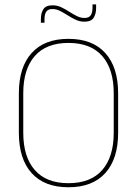

<svg xmlns="http://www.w3.org/2000/svg" viewBox="-20 -820 606 850"><path d="M283 9Q176.5 9 120 -53.8Q63.5 -116.5 63.5 -232.5V-406.5Q63.5 -522.5 120 -585.2Q176.5 -648 283 -648Q389.5 -648 446.2 -585.2Q503 -522.5 503 -406.5V-232.5Q503 -116.5 446.2 -53.8Q389.5 9 283 9ZM283 -9Q381.5 -9 432.5 -67.2Q483.5 -125.5 483.5 -232.5V-407Q483.5 -514 432.5 -572Q381.5 -630 283 -630Q185 -630 134 -572Q83 -514 83 -407V-232.5Q83 -125.5 134 -67.2Q185 -9 283 -9ZM354 -724Q333.5 -724 315.2 -732.5Q297 -741 280 -752Q263 -763 246.2 -771.5Q229.5 -780 212 -780Q193 -780 185 -768.5Q177 -757 177 -735V-719.5H161V-735.5Q161 -762 172 -779.2Q183 -796.5 212.5 -796.5Q233 -796.5 251 -788Q269 -779.5 286 -768.5Q303 -757.5 320 -749Q337 -740.5 354.5 -740.5Q373.5 -740.5 381.5 -752.2Q389.5 -764 389.5 -785.5V-800.5H405.5V-784.5Q405.5 -758.5 394.5 -741.2Q383.5 -724 354 -724Z"/></svg>

Font: Anek Odia Thin
Style: Regular
Weight: 250
Version: Version 1.003